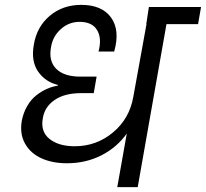

<svg xmlns="http://www.w3.org/2000/svg" viewBox="-20 -769 846 789"><path d="M254.9 -98.1Q195.8 -98.1 150.9 -118.2Q106 -138.2 83 -178.7Q60.1 -219.2 69.8 -273.9Q76.2 -306.2 91.6 -332.8Q106.9 -359.4 127.9 -376.2Q148.9 -393.1 171.6 -403.3Q194.3 -413.6 217.8 -417V-419.9Q166 -432.6 136.5 -475.1Q106.9 -517.6 119.1 -585.9Q131.3 -659.2 184.6 -704.1Q237.8 -749 314 -749Q398.9 -749 436.5 -696.8Q474.1 -644.5 449.2 -557.1H384.8Q399.4 -611.8 378.9 -645.5Q358.4 -679.2 307.1 -679.2Q263.2 -679.2 230 -649.4Q196.8 -619.6 189.9 -576.2Q178.7 -518.6 210.9 -486.3Q243.2 -454.1 310.1 -454.1H377L365.2 -386.2H312Q245.1 -386.2 204.1 -357.9Q163.1 -329.6 155.8 -282.2Q146 -228 183.6 -198Q221.2 -168 287.1 -168Q376 -168 444.1 -224.6Q512.2 -281.2 527.8 -371.1L582 -669.9H581.1L591.8 -740.2H806.2L793.9 -669.9H664.1L545.9 0H461.9L501 -220.2Q460.4 -163.1 396.5 -130.6Q332.5 -98.1 254.9 -98.1Z"/></svg>

Font: SVN-Poppins
Style: Italic
Weight: 400
Italic angle: -10°
Designer: Ninad Kale (Devanagari), Jonny Pinhorn (Latin)
Foundry: Indian Type Foundry
Version: Version 3.002 2017